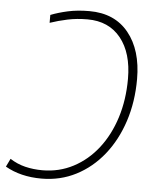

<svg xmlns="http://www.w3.org/2000/svg" viewBox="-58 -769 673 824"><g transform="rotate(5 279.0 -357.0)"><path d="M294 -724Q403 -724 463 -650Q523 -576 523 -451Q523 -353 495.5 -269Q468 -185 418 -122.5Q368 -60 300 -25Q232 10 151 10Q61 10 -5 -28L12 -63Q43 -43 78 -34.5Q113 -26 152 -26Q224 -26 285 -58Q346 -90 390.5 -147Q435 -204 459.5 -281Q484 -358 484 -449Q484 -560 432.5 -624Q381 -688 289 -688Q243 -688 203 -679.5Q163 -671 128 -659V-693Q161 -706 202 -715Q243 -724 294 -724Z"/></g></svg>

Font: Noto Sans Disp ExtLt
Style: Italic
Weight: 200
Italic angle: -12°
Designer: Monotype Design Team
Foundry: Monotype Imaging Inc.
Version: Version 2.000;GOOG;noto-source:20170915:90ef993387c0